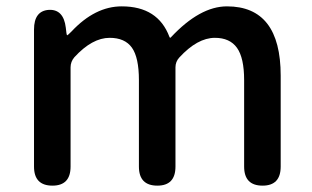

<svg xmlns="http://www.w3.org/2000/svg" viewBox="-20 -584 982 604"><path d="M145 0Q87 0 87 -60V-491Q87 -550 134 -553Q180 -555 187 -497L189 -480Q190 -473 191.5 -473Q193 -473 205 -485Q279 -564 363 -564Q477 -564 513 -468Q515 -463 518 -467Q609 -564 694 -564Q863 -564 863 -346V-60Q863 0 806 0Q748 0 748 -60V-332Q748 -402 725.5 -433.5Q703 -465 656 -465Q601 -465 544 -403Q532 -390 532 -372V-60Q532 0 475 0Q417 0 417 -60V-332Q417 -403 395 -434Q373 -465 325 -465Q270 -465 214 -404Q202 -390 202 -372V-60Q202 0 145 0Z"/></svg>

Font: Resource Han Rounded JP Medium
Style: Regular
Weight: 500
Designer: Cyano Hao (round all glyphs); Ryoko NISHIZUKA 西塚涼子 (kana, bopomofo & ideographs); Paul D. Hunt (Latin, Greek & Cyrillic)
Foundry: Cyano Hao
Version: 0.990